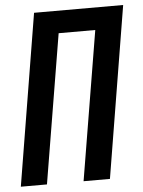

<svg xmlns="http://www.w3.org/2000/svg" viewBox="-53 -777 611 820"><g transform="rotate(-5 253.0 -367.5)"><path d="M3 0 124 -735H506L385 0H272L378 -639H221L115 0Z"/></g></svg>

Font: Iosevka Curly Oblique
Style: Bold
Weight: 700
Italic angle: -9°
Monospace: yes
Designer: Belleve Invis
Foundry: Belleve Invis
Version: Version 11.1.0; ttfautohint (v1.8.3)